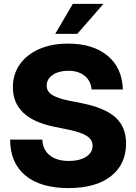

<svg xmlns="http://www.w3.org/2000/svg" viewBox="-20 -966 708 998"><path d="M336.4 11.7Q190.9 11.7 111.8 -54Q32.7 -119.6 32.7 -240.2H200.2Q202.1 -188 238.5 -158.7Q274.9 -129.4 337.9 -129.4Q393.6 -129.4 427.5 -151.1Q461.4 -172.9 461.4 -208.5Q461.4 -239.3 431.9 -258.8Q402.3 -278.3 336.4 -292L261.7 -307.1Q46.9 -351.1 46.9 -512.7Q46.9 -580.1 82.8 -631.1Q118.7 -682.1 183.1 -710.7Q247.6 -739.3 333 -739.3Q463.9 -739.3 539.6 -676Q615.2 -612.8 618.7 -501H456.1Q452.1 -545.9 419.9 -572Q387.7 -598.1 335.4 -598.1Q285.6 -598.1 254.2 -576.7Q222.7 -555.2 222.7 -521Q222.7 -491.2 250.2 -473.1Q277.8 -455.1 340.3 -442.4L404.3 -429.7Q525.4 -405.8 580.3 -355.7Q635.3 -305.7 635.3 -221.2Q635.3 -111.3 556.2 -49.8Q477.1 11.7 336.4 11.7ZM267.1 -790 358.4 -945.8H517.6L381.8 -790Z"/></svg>

Font: Inter Display ExtraBold
Style: Regular
Weight: 800
Designer: Rasmus Andersson
Foundry: rsms
Version: Version 4.000;git-a52131595